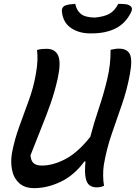

<svg xmlns="http://www.w3.org/2000/svg" viewBox="-20 -961 704 995"><path d="M157 14Q108 14 79.5 -12Q51 -38 42.5 -80Q34 -122 42 -168Q55 -237 80 -305.5Q105 -374 129.5 -441.5Q154 -509 165 -573Q173 -616 174 -646.5Q175 -677 172 -702Q186 -706 198 -707Q210 -708 222 -708Q266 -708 281.5 -672.5Q297 -637 279 -554Q264 -487 242.5 -425.5Q221 -364 194.5 -299Q168 -234 138 -156Q140 -128 154 -115.5Q168 -103 197 -103Q255 -103 319.5 -137Q384 -171 448 -252Q467 -325 492.5 -400.5Q518 -476 536 -552Q554 -628 553 -703Q566 -705 575 -707Q584 -709 596 -709Q639 -709 653 -680Q667 -651 653 -576Q638 -494 611 -417Q584 -340 558 -264Q532 -188 518 -106Q514 -78 514.5 -50Q515 -22 519 2Q500 10 481 10Q459 10 444 -1Q429 -12 423.5 -41Q418 -70 423 -124L418 -125Q364 -52 294.5 -19Q225 14 157 14ZM593 -941Q613 -941 628.5 -939.5Q644 -938 654 -931Q670 -920 660 -899Q632 -841 580.5 -814.5Q529 -788 455 -788H447Q389 -788 348 -816Q307 -844 301 -899Q298 -920 313 -930Q325 -936 339.5 -938Q354 -940 370 -941Q377 -907 399 -889Q421 -871 471 -870Q518 -874 546 -889Q574 -904 593 -941Z"/></svg>

Font: Recursive Sn Csl St Med
Style: Italic
Weight: 500
Italic angle: -15°
Version: Version 1.079;hotconv 1.0.112;makeotfexe 2.5.65598; ttfautoh